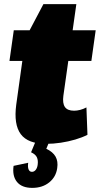

<svg xmlns="http://www.w3.org/2000/svg" viewBox="-20 -687 485 933"><path d="M205 12Q116 12 81 -35Q46 -82 59 -179L104 -502L191 -667H351L288 -222Q283 -185 295.5 -167Q308 -149 340 -149Q354 -149 369.5 -153Q385 -157 400 -165L405 -32Q380 -19 346 -9Q312 1 275.5 6.5Q239 12 205 12ZM47 -540H445L424 -391H26ZM137 226Q86 226 62.5 197Q39 168 46 119L117 104Q114 125 119 136.5Q124 148 135 148Q146 148 153.5 138.5Q161 129 163 114Q166 93 159.5 78Q153 63 131 53L153 0H220L205 36Q237 51 250 74Q263 97 258 130Q252 173 219 199.5Q186 226 137 226Z"/></svg>

Font: Pathway Extreme Condensed Black
Style: Italic
Weight: 900
Width: 3
Italic angle: -8°
Version: Version 1.001;gftools[0.9.26]